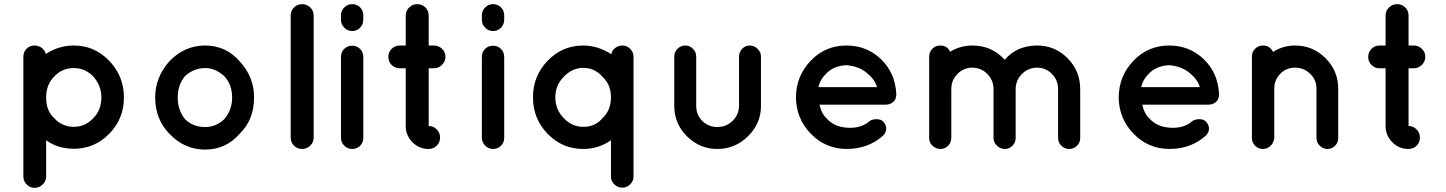

<svg xmlns="http://www.w3.org/2000/svg" viewBox="-20 -720 6991 928"><path d="M146 188Q125 188 109 171.5Q93 155 93 134V-248V-249V-447Q93 -469 108.5 -484.5Q124 -500 146 -500Q167 -500 182.5 -488Q198 -476 201 -459Q264 -500 337 -500Q437 -500 508 -426Q579 -352 579 -249Q579 -146 508 -73.5Q437 -1 337 -1Q260 -1 203 -42V134Q203 155 186.5 171.5Q170 188 146 188ZM242 -350Q203 -311 203 -249Q203 -184 242 -149Q280 -107 337 -107Q392 -107 431 -149Q470 -188 470 -249Q470 -306 431 -350Q392 -391 337 -391Q280 -391 242 -350Z M971 3Q872 3 799 -73Q730 -144 730 -249Q730 -347 799 -424Q872 -500 971 -500Q1072 -500 1138 -424Q1208 -349 1208 -249Q1208 -141 1138 -73Q1072 3 971 3ZM875 -353Q839 -311 839 -249Q839 -187 875 -143Q914 -106 971 -106Q1024 -106 1063 -143Q1102 -187 1102 -249Q1102 -311 1063 -353Q1020 -391 971 -391Q918 -391 875 -353Z M1385 -645Q1385 -668 1401 -684Q1417 -700 1440 -700Q1463 -700 1479.5 -684Q1496 -668 1496 -645V-55Q1496 -32 1479.5 -16Q1463 0 1440 0Q1417 0 1401 -16Q1385 -32 1385 -55Z M1736 -444V-54Q1736 -31 1720.5 -15.5Q1705 0 1682 0Q1660 0 1644 -16Q1628 -32 1628 -54V-444Q1628 -468 1643.5 -483.5Q1659 -499 1682 -499Q1705 -499 1720.5 -483.5Q1736 -468 1736 -444ZM1736 -646V-625Q1736 -602 1720.5 -586Q1705 -570 1682 -570Q1660 -570 1644 -586Q1628 -602 1628 -625V-646Q1628 -668 1644 -684Q1660 -700 1682 -700Q1705 -700 1720.5 -684.5Q1736 -669 1736 -646Z M2077 -500Q2100 -500 2116.5 -484Q2133 -468 2133 -445Q2133 -423 2116.5 -406.5Q2100 -390 2077 -390H2052V-111Q2075 -111 2091 -94.5Q2107 -78 2107 -55Q2107 -32 2091 -16Q2075 0 2052 0Q2006 0 1973.5 -32.5Q1941 -65 1941 -111V-390H1912Q1889 -390 1873 -406Q1857 -422 1857 -445Q1857 -468 1873 -484Q1889 -500 1912 -500H1941V-645Q1941 -668 1957.5 -684Q1974 -700 1997 -700Q2020 -700 2036 -684Q2052 -668 2052 -645V-500Z M2417 -444V-54Q2417 -31 2401.5 -15.5Q2386 0 2363 0Q2341 0 2325 -16Q2309 -32 2309 -54V-444Q2309 -468 2324.5 -483.5Q2340 -499 2363 -499Q2386 -499 2401.5 -483.5Q2417 -468 2417 -444ZM2417 -646V-625Q2417 -602 2401.5 -586Q2386 -570 2363 -570Q2341 -570 2325 -586Q2309 -602 2309 -625V-646Q2309 -668 2325 -684Q2341 -700 2363 -700Q2386 -700 2401.5 -684.5Q2417 -669 2417 -646Z M2988 187Q2965 187 2949 171Q2933 155 2933 134V-42Q2872 0 2799 0Q2698 0 2627 -73Q2556 -146 2556 -250Q2556 -353 2627 -426.5Q2698 -500 2799 -500Q2869 -500 2935 -458Q2938 -476 2953 -488Q2968 -500 2988 -500Q3010 -500 3026 -484Q3042 -468 3042 -446V-250V-249V134Q3042 155 3026 171Q3010 187 2988 187ZM2892 -349Q2855 -392 2799 -392Q2746 -392 2705 -349Q2664 -308 2664 -250Q2664 -190 2705 -149Q2744 -107 2799 -107Q2858 -107 2892 -149Q2933 -187 2933 -250Q2933 -311 2892 -349Z M3658 -208Q3658 -123 3595.5 -61.5Q3533 0 3447 0Q3362 0 3300.5 -61Q3239 -122 3239 -208V-447Q3239 -468 3254.5 -484Q3270 -500 3292 -500Q3314 -500 3329.5 -484Q3345 -468 3345 -447V-208Q3345 -165 3374.5 -135.5Q3404 -106 3447 -106Q3490 -106 3520.5 -135.5Q3551 -165 3552 -208V-447Q3552 -468 3567 -484Q3582 -500 3604 -500Q3625 -500 3641.5 -484Q3658 -468 3658 -447Z M4071 0Q3969 -1 3898.5 -74Q3828 -147 3827 -250Q3828 -353 3898.5 -426.5Q3969 -500 4071 -500Q4169 -500 4237.5 -434.5Q4306 -369 4312 -268V-263Q4312 -256 4311 -254Q4309 -236 4294.5 -225Q4280 -214 4259 -214H3941Q3950 -171 3975 -148Q4010 -108 4071 -103Q4135 -98 4175 -128Q4190 -144 4215 -144Q4240 -144 4250 -131Q4262 -118 4263.5 -101Q4265 -84 4250 -66Q4178 0 4071 0ZM4071 -405Q4013 -402 3978 -369Q3943 -336 3936 -299H4219Q4210 -334 4170.5 -367Q4131 -400 4071 -405Z M4993 -393Q4951 -393 4921 -364Q4891 -335 4889 -293V-290V-53Q4889 -31 4873.5 -15.5Q4858 0 4836 0Q4815 0 4798.5 -16Q4782 -32 4782 -53V-290V-293Q4781 -334 4751 -363.5Q4721 -393 4679 -393Q4638 -393 4608 -363Q4578 -333 4578 -290V-53Q4578 -52 4577.5 -49.5Q4577 -47 4577 -46V-43L4574 -37V-32Q4558 0 4524 0Q4522 0 4518.5 -0.5Q4515 -1 4514 -1Q4495 -6 4483 -20Q4471 -34 4471 -53V-290V-291V-446Q4471 -469 4486.5 -484.5Q4502 -500 4524 -500Q4559 -500 4572 -470Q4623 -500 4679 -500Q4775 -500 4836 -431Q4895 -500 4993 -500Q5079 -500 5140 -438.5Q5201 -377 5201 -290V-53Q5201 -31 5185.5 -15.5Q5170 0 5148 0Q5126 0 5110 -15.5Q5094 -31 5094 -53V-290Q5094 -333 5064 -363Q5034 -393 4993 -393Z M5631 0Q5529 -1 5458.5 -74Q5388 -147 5387 -250Q5388 -353 5458.5 -426.5Q5529 -500 5631 -500Q5729 -500 5797.5 -434.5Q5866 -369 5872 -268V-263Q5872 -256 5871 -254Q5869 -236 5854.5 -225Q5840 -214 5819 -214H5501Q5510 -171 5535 -148Q5570 -108 5631 -103Q5695 -98 5735 -128Q5750 -144 5775 -144Q5800 -144 5810 -131Q5822 -118 5823.5 -101Q5825 -84 5810 -66Q5738 0 5631 0ZM5631 -405Q5573 -402 5538 -369Q5503 -336 5496 -299H5779Q5770 -334 5730.5 -367Q5691 -400 5631 -405Z M6239 -500Q6326 -500 6387 -438.5Q6448 -377 6448 -292V-53Q6448 -31 6433 -15.5Q6418 0 6396 0Q6375 0 6359 -15.5Q6343 -31 6343 -53V-292Q6343 -334 6312.5 -363.5Q6282 -393 6239 -393Q6197 -393 6168 -363.5Q6139 -334 6139 -292V-53Q6139 -47 6137 -43Q6133 -25 6118 -12.5Q6103 0 6084 0Q6062 0 6046.5 -15.5Q6031 -31 6031 -53V-292V-447Q6031 -469 6046.5 -484.5Q6062 -500 6084 -500Q6118 -500 6133 -469Q6182 -500 6239 -500Z M6813 -500Q6836 -500 6852.5 -484Q6869 -468 6869 -445Q6869 -423 6852.5 -406.5Q6836 -390 6813 -390H6788V-111Q6811 -111 6827 -94.5Q6843 -78 6843 -55Q6843 -32 6827 -16Q6811 0 6788 0Q6742 0 6709.5 -32.5Q6677 -65 6677 -111V-390H6648Q6625 -390 6609 -406Q6593 -422 6593 -445Q6593 -468 6609 -484Q6625 -500 6648 -500H6677V-645Q6677 -668 6693.5 -684Q6710 -700 6733 -700Q6756 -700 6772 -684Q6788 -668 6788 -645V-500Z"/></svg>

Font: Quicksand
Style: Bold
Weight: 700
Designer: Andrew Paglinawan
Foundry: Andrew Paglinawan
Version: 1.002